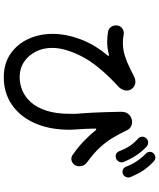

<svg xmlns="http://www.w3.org/2000/svg" viewBox="69 -918 861 1040"><g transform="rotate(90 500.0 -397.5)"><path d="M910 -630Q890 -630 882 -650Q859 -711 811 -757Q802 -766 802 -778Q802 -790 810 -798Q820 -808 833 -808Q843 -808 853 -800Q882 -773 901 -745Q920 -717 938 -675Q941 -669 941 -663Q941 -650 932.5 -640Q924 -630 910 -630ZM826 -593Q806 -593 798 -613Q786 -645 770.5 -668.5Q755 -692 731 -714Q720 -723 720 -738Q720 -748 728 -758Q737 -769 752 -769Q763 -769 773 -761Q825 -713 856 -638Q859 -632 859 -626Q859 -613 849.5 -603Q840 -593 826 -593ZM398 13Q324 13 271.5 -23Q219 -59 191 -119Q163 -179 163 -252Q163 -323 191.5 -400.5Q220 -478 279 -548Q282 -551 282 -554Q282 -558 274 -556Q240 -547 203 -547Q190 -547 176.5 -548.5Q163 -550 150 -552Q135 -555 126 -567Q117 -579 117 -595Q117 -614 129.5 -625.5Q142 -637 159 -637Q161 -637 164 -637Q167 -637 169 -636Q180 -634 190 -633Q200 -632 210 -632Q249 -632 284 -643.5Q319 -655 348 -670Q377 -685 397 -694Q409 -700 421 -700Q441 -700 455.5 -686.5Q470 -673 470 -653Q470 -640 463 -626.5Q456 -613 439 -599Q327 -494 283 -405.5Q239 -317 239 -250Q239 -200 258 -162.5Q277 -125 306 -103Q335 -81 366 -76Q381 -73 398 -73Q433 -73 468 -87Q503 -101 532 -132.5Q561 -164 578.5 -216.5Q596 -269 596 -346Q596 -360 596 -373.5Q596 -387 594 -401Q592 -427 590 -464Q588 -501 587 -537.5Q586 -574 585.5 -598.5Q585 -623 585 -625Q585 -652 602 -667Q619 -682 640 -682Q654 -682 666.5 -675Q679 -668 686 -652Q706 -610 728 -574Q750 -538 781 -505Q812 -472 859 -438Q880 -423 880 -397Q880 -376 867.5 -364.5Q855 -353 840 -353Q827 -353 819 -360Q779 -387 744.5 -420Q710 -453 686 -484Q682 -488 679 -488Q676 -488 676 -483Q676 -459 677.5 -429Q679 -399 681 -371Q683 -343 682 -325Q679 -223 643 -147Q607 -71 544 -29Q481 13 398 13Z"/></g></svg>

Font: Kiwi Maru Medium
Style: Regular
Weight: 500
Designer: Hiroki-Chan
Version: Version 1.100